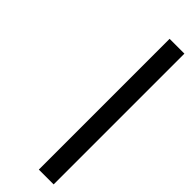

<svg xmlns="http://www.w3.org/2000/svg" viewBox="-241 -719 733 733"><g transform="rotate(45 125.0 -353.0)"><path d="M250 -706V0H170V-706Z"/></g></svg>

Font: myMathFont
Style: Regular
Weight: 400
Designer: Ross Mills, John Hudson & Paul Hanslow, Tiro Typeworks Ltd; with prior portions MicroPress Inc., and Coen Hoffman. Math 
Foundry: Tiro Typeworks Ltd
Version: Version 2.13 b171